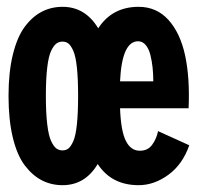

<svg xmlns="http://www.w3.org/2000/svg" viewBox="-20 -532 610 563"><path d="M163.5 11Q130.5 11 102.8 -3.2Q75 -17.5 52.5 -47.2Q30 -77 17.5 -129Q5 -181 5 -251Q5 -320.5 17.8 -372.2Q30.5 -424 52.8 -453.8Q75 -483.5 102.8 -497.8Q130.5 -512 163.5 -512Q230 -512 268 -449Q309 -512 386.5 -512Q439 -512 473.8 -473.8Q508.5 -435.5 522.8 -369.5Q537 -303.5 533 -214.5H332Q334.5 -148 349 -119Q363.5 -90 390 -90Q413.5 -90 426.2 -107.5Q439 -125 443.5 -147.5L535 -106Q515.5 -50 473.8 -19.5Q432 11 386.5 11Q307 11 266.5 -51Q229.5 11 163.5 11ZM385 -411Q337.5 -411 332 -293.5H429.5Q429.5 -314.5 427.5 -333.5Q425.5 -352.5 421 -370.8Q416.5 -389 407.2 -400Q398 -411 385 -411ZM163.5 -91Q173.5 -91 180.8 -96.8Q188 -102.5 195 -118.2Q202 -134 205.5 -167.2Q209 -200.5 209 -251Q209 -301 205.5 -334Q202 -367 195 -382.8Q188 -398.5 180.8 -404.2Q173.5 -410 163.5 -410Q153 -410 145.2 -404.2Q137.5 -398.5 130 -383Q122.5 -367.5 118.5 -334.2Q114.5 -301 114.5 -251Q114.5 -201 118.5 -167.5Q122.5 -134 130 -118.2Q137.5 -102.5 145.2 -96.8Q153 -91 163.5 -91Z"/></svg>

Font: League Mono Narrow SemiBold
Style: Regular
Weight: 600
Width: 3
Designer: Tyler Finck
Foundry: The League of Moveable Type / Tyler Finck
Version: Version 2.210